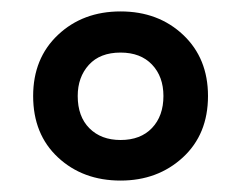

<svg xmlns="http://www.w3.org/2000/svg" viewBox="-20 -744 423 336"><path d="M191 -428Q125 -428 81.5 -468.5Q38 -509 38 -576Q38 -642 81.5 -683Q125 -724 191 -724Q257 -724 300.5 -683Q344 -642 344 -576Q344 -509 300 -468.5Q256 -428 191 -428ZM191 -499Q226 -499 246 -520Q266 -541 266 -576Q266 -610 246 -631Q226 -652 191 -652Q155 -652 135.5 -630.5Q116 -609 116 -576Q116 -540 136.5 -519.5Q157 -499 191 -499Z"/></svg>

Font: Noto Sans Myanmar Condensed SemiBold
Style: Regular
Weight: 600
Width: 3
Designer: Monotype Design Team
Foundry: Monotype Imaging Inc.
Version: Version 2.107; ttfautohint (v1.8.4.7-5d5b)